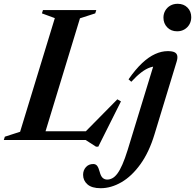

<svg xmlns="http://www.w3.org/2000/svg" viewBox="-52 -738 1028 1012"><path d="M369.5 -641.5 174 0H-32L-26.5 -17.5L54 -43.5L237 -642.5L169 -667.5L174.5 -685H455.5L450 -667.5ZM386.5 -32 566.5 -214.5 585.5 -203.5 466 35H454L399.5 0H94L110 -46H436.5ZM809.5 -645Q809.5 -665.5 819.2 -682.2Q829 -699 845.8 -708.5Q862.5 -718 884.5 -718Q916.5 -718 936.2 -698Q956 -678 956 -647.5Q956 -626.5 946.5 -609.8Q937 -593 920.2 -583Q903.5 -573 881.5 -573Q849.5 -573 829.5 -593.8Q809.5 -614.5 809.5 -645ZM762.5 -30.5Q734 64 688.2 127.5Q642.5 191 588 222.5Q533.5 254 478.5 254Q432 254 409 233.8Q386 213.5 386 183.5Q386 159.5 400.8 143Q415.5 126.5 439.5 126.5Q452.5 126.5 460 136Q467.5 145.5 473.5 168Q479.5 191 489.5 199.8Q499.5 208.5 513 208.5Q527 208.5 540.5 201.2Q554 194 567 176.5Q580 159 593.2 128.8Q606.5 98.5 621 52L763 -412L784.5 -388.5Q762.5 -390 740.2 -382.8Q718 -375.5 693.5 -357Q669 -338.5 640 -307L625.5 -320Q662.5 -373 697.2 -405.5Q732 -438 765.8 -453.2Q799.5 -468.5 832 -468.5Q855.5 -468.5 867.5 -462.8Q879.5 -457 882.2 -444.8Q885 -432.5 879 -413Z"/></svg>

Font: Newsreader 36pt SemiBold
Style: Italic
Weight: 600
Italic angle: -17°
Designer: Hugues Gentile
Foundry: Production Type
Version: Version 1.003